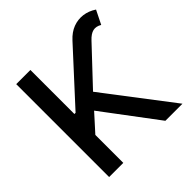

<svg xmlns="http://www.w3.org/2000/svg" viewBox="-188 -900 1063 1063"><g transform="rotate(-45 344.0 -368.0)"><path d="M78.1 0V-727.5H189V-382.8H198.2L469.2 -678.2Q500.5 -712.4 536.6 -726.1Q572.8 -739.7 610.4 -734.9Q647.9 -730 682.6 -707L642.6 -626.5Q616.7 -642.1 593 -636.7Q569.3 -631.3 543.5 -603.5L349.1 -397L652.3 0H518.6L279.3 -318.8L189 -218.8V0Z"/></g></svg>

Font: Inter 17pt Medium
Style: Regular
Weight: 500
Version: Version 4.001;git-66647c0bb